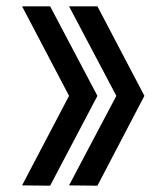

<svg xmlns="http://www.w3.org/2000/svg" viewBox="-20 -559 527 609"><path d="M289 -539 438 -255 289 30 199 29 349 -255 199 -539ZM139 -539 289 -255 139 30 50 29 199 -255 50 -539Z"/></svg>

Font: Frankia
Style: Regular
Weight: 400
Version: Version 001.000